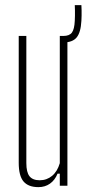

<svg xmlns="http://www.w3.org/2000/svg" viewBox="-20 -744 349 769"><path d="M134 5.5Q93.5 5.5 74.2 -17.2Q55 -40 55 -92V-600H85.5V-91Q85.5 -54 98.2 -38Q111 -22 139 -22Q167.5 -22 188.8 -39.8Q210 -57.5 219.5 -90.5V-600H250V0H219.5V-48.5H210.5Q200 -22.5 180.2 -8.5Q160.5 5.5 134 5.5ZM233.5 -574Q230 -574 227.2 -574.5Q224.5 -575 221 -576L220 -600Q223.5 -600 226.8 -600Q230 -600 233.5 -600Q258 -600 268 -613.5Q278 -627 279.5 -660.5Q280 -670.5 280.2 -681.2Q280.5 -692 280.2 -702.8Q280 -713.5 279.5 -723.5H306Q306.5 -713.5 306.8 -702.8Q307 -692 306.8 -681.2Q306.5 -670.5 306 -660.5Q303.5 -614 287 -594Q270.5 -574 233.5 -574Z"/></svg>

Font: Big Shoulders Display Thin ExtraLight
Style: Regular
Weight: 250
Version: Version 2.002